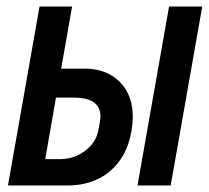

<svg xmlns="http://www.w3.org/2000/svg" viewBox="-20 -570 642 590"><path d="M101.5 -550H201.5L168 -359H242Q283.5 -359 316.8 -341.5Q350 -324 369 -290.5Q388 -257 388 -210.5Q388 -191.5 384 -167.5Q374.5 -112 346.2 -74.2Q318 -36.5 277.2 -18.2Q236.5 0 187.5 0H4.5ZM282.5 -171.5 287 -195.5Q288.5 -204.5 288.5 -212.5Q288.5 -270 207 -270H152L119 -81H166Q192.5 -81 217.5 -92.2Q242.5 -103.5 260.2 -124Q278 -144.5 282.5 -171.5ZM499.5 -550H601.5L504.5 0H402.5Z"/></svg>

Font: JuliaMono
Style: Bold Italic
Weight: 700
Italic angle: -9°
Monospace: yes
Designer: cormullion
Foundry: corm
Version: Version 0.057; ttfautohint (v1.8.4)